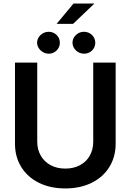

<svg xmlns="http://www.w3.org/2000/svg" viewBox="-20 -1064 745 1095"><path d="M639.6 -707V-245.1Q639.6 -169.9 603.8 -111.8Q567.9 -53.7 502.7 -21.5Q437.5 10.7 352.5 10.7Q267.1 10.7 201.9 -21.5Q136.7 -53.7 101.1 -111.8Q65.4 -169.9 65.4 -245.1V-707H192.4V-255.9Q192.4 -211.4 212.2 -176.8Q231.9 -142.1 268.3 -122.3Q304.7 -102.5 352.5 -102.5Q400.4 -102.5 436.5 -122.1Q472.7 -141.6 492.2 -176.5Q511.7 -211.4 511.7 -255.9V-707ZM399.4 -1043.9H518.6L396.5 -927.7H302.7ZM191.4 -820.3Q191.9 -846.2 211.4 -864.3Q231 -882.3 257.8 -882.8Q284.7 -882.3 303 -864.5Q321.3 -846.7 321.3 -820.3Q321.3 -803.7 313 -789.3Q304.7 -774.9 290.3 -766.4Q275.9 -757.8 258.8 -757.8Q241.2 -757.8 225.8 -766.4Q210.4 -774.9 201.2 -789.3Q191.9 -803.7 191.4 -820.3ZM393.6 -820.3Q393.6 -837.4 402.6 -851.6Q411.6 -865.7 426.5 -874.3Q441.4 -882.8 459 -882.8Q486.3 -882.3 504.6 -864.5Q522.9 -846.7 523.4 -820.3Q523.4 -803.7 515.1 -789.3Q506.8 -774.9 492.2 -766.4Q477.5 -757.8 460 -757.8Q442.4 -757.8 427 -766.4Q411.6 -774.9 402.6 -789.3Q393.6 -803.7 393.6 -820.3Z"/></svg>

Font: Pretendard Std SemiBold
Style: Regular
Weight: 600
Designer: Base glyphs from Inter by Rasmus Andersson; Hangeul glyphs from Noto Sans CJK(Source Han Sans) by Jang Soo-young and Kan
Foundry: Kil Hyung-jin
Version: Version 1.309